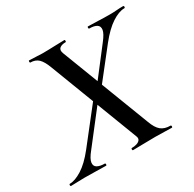

<svg xmlns="http://www.w3.org/2000/svg" viewBox="-168 -775 937 925"><g transform="rotate(-30 300.0 -312.5)"><path d="M320 0Q316 0 316 -6Q316 -12 320 -12Q335 -12 347.5 -16Q360 -20 366 -28.5Q372 -37 366 -51L178 -542Q164 -580 147 -596.5Q130 -613 102 -613Q99 -613 99 -619Q99 -625 102 -625Q119 -625 138 -623.5Q157 -622 173 -622Q209 -622 242.5 -623.5Q276 -625 298 -625Q301 -625 301 -619Q301 -613 298 -613Q276 -613 264.5 -603.5Q253 -594 261 -573L449 -83Q463 -44 482.5 -28Q502 -12 535 -12Q539 -12 539 -6Q539 0 535 0Q516 0 493 -1Q470 -2 444 -2Q411 -2 376 -1Q341 0 320 0ZM-25 0Q-29 0 -29 -6Q-29 -12 -25 -12Q4 -12 43 -36.5Q82 -61 124 -114L278 -310L294 -293L144 -100Q118 -68 115.5 -48.5Q113 -29 128 -20.5Q143 -12 169 -12Q173 -12 173 -6Q173 0 169 0Q147 0 114.5 -1Q82 -2 49 -2Q29 -2 11.5 -1Q-6 0 -25 0ZM321 -315 305 -331 453 -523Q479 -556 482 -575.5Q485 -595 471 -604Q457 -613 430 -613Q426 -613 426 -619Q426 -625 430 -625Q452 -625 484 -623.5Q516 -622 550 -622Q570 -622 587.5 -623.5Q605 -625 624 -625Q629 -625 629 -619Q629 -613 624 -613Q594 -613 555 -587.5Q516 -562 473 -508Z"/></g></svg>

Font: Cormorant Garamond Light SemiBold
Style: Italic
Weight: 600
Italic angle: -10°
Version: Version 4.001